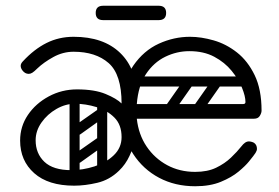

<svg xmlns="http://www.w3.org/2000/svg" viewBox="-20 -638 970 668"><path d="M238 8Q148 8 99 -35.5Q50 -79 50 -149Q50 -198 77 -238Q104 -278 149.5 -302.5Q195 -327 248 -327Q309 -327 347.5 -311Q386 -295 403 -278Q403 -379 358 -418.5Q313 -458 236 -458Q199 -458 165.5 -439.5Q132 -421 110 -400Q99 -389 92.5 -385Q86 -381 80 -381Q67 -381 58 -393Q52 -401 52 -409Q52 -417 60 -425Q99 -467 142 -488.5Q185 -510 236 -510Q340 -510 398 -454Q456 -398 456 -300V-177Q456 -172 450 -148.5Q444 -125 430.5 -95.5Q417 -66 394 -44Q361 -12 318.5 -2Q276 8 238 8ZM228 -46Q268 -46 308.5 -59Q349 -72 376 -98Q403 -124 403 -161Q403 -204 378 -229Q353 -254 315.5 -265.5Q278 -277 241 -277Q208 -277 176.5 -259Q145 -241 124.5 -212Q104 -183 104 -150Q104 -104 134.5 -75Q165 -46 228 -46ZM659 10Q589 10 533.5 -19.5Q478 -49 443.5 -102Q409 -155 403 -225H399Q373 -225 373 -250Q373 -275 399 -275H403Q408 -358 444 -410Q480 -462 532.5 -486Q585 -510 641 -510Q680 -510 723.5 -497.5Q767 -485 804.5 -455.5Q842 -426 866 -376.5Q890 -327 890 -253Q890 -245 884 -235Q878 -225 864 -225H456Q462 -170 490 -128.5Q518 -87 561.5 -63.5Q605 -40 659 -40Q702 -40 732 -54.5Q762 -69 783.5 -89.5Q805 -110 820 -129Q826 -137 832.5 -141.5Q839 -146 846 -146Q850 -146 855.5 -144.5Q861 -143 864 -141Q874 -134 874 -120Q874 -114 869 -106Q864 -98 846 -76Q834 -61 810 -41Q786 -21 748.5 -5.5Q711 10 659 10ZM456 -276H826Q834 -276 834 -283Q834 -303 822 -332.5Q810 -362 786 -391.5Q762 -421 725.5 -440.5Q689 -460 639 -460Q595 -460 555 -440.5Q515 -421 488 -380.5Q461 -340 456 -276ZM235 -78Q225 -93 239 -102L316 -156Q331 -166 340 -152Q351 -137 337 -128L260 -73Q254 -69 247 -70Q240 -71 235 -78ZM235 -176Q225 -191 239 -200L316 -254Q331 -264 340 -250Q351 -235 337 -226L260 -171Q254 -167 247 -168Q240 -169 235 -176ZM335 -17Q318 -17 318 -34V-287Q318 -304 335 -304Q353 -304 353 -288V-35Q353 -17 335 -17ZM239 -17Q222 -17 222 -34V-287Q222 -304 239 -304Q257 -304 257 -288V-35Q257 -17 239 -17ZM753 -372H856V-337H753ZM647 -366Q660 -356 651 -343L585 -249Q576 -235 560 -246Q547 -256 556 -269L622 -363Q626 -368 633 -369.5Q640 -371 647 -366ZM745 -366Q758 -356 749 -343L683 -249Q674 -235 658 -246Q645 -256 654 -269L720 -363Q724 -368 731 -369.5Q738 -371 745 -366ZM449 -259Q449 -276 466 -276H798Q815 -276 815 -259Q815 -241 799 -241H467Q449 -241 449 -259ZM449 -355Q449 -372 466 -372H798Q815 -372 815 -355Q815 -337 799 -337H467Q449 -337 449 -355ZM339 -568Q313 -568 313 -593Q313 -618 339 -618H532Q558 -618 558 -593Q558 -568 532 -568Z"/></svg>

Font: Agu Display Uzo
Style: Regular
Weight: 400
Designer: Oluwaseun Badejo
Version: Version 1.103